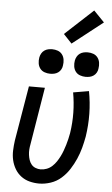

<svg xmlns="http://www.w3.org/2000/svg" viewBox="-64 -1028 628 1077"><g transform="rotate(5 250.0 -489.0)"><path d="M198 8Q170 8 143.5 1Q117 -6 96 -22Q75 -38 61.5 -61Q48 -84 42 -110Q36 -136 37 -164Q38 -192 42 -221L94 -530H184L131 -207Q128 -192 127 -177Q126 -162 128 -147Q130 -132 134.5 -118.5Q139 -105 148 -94Q157 -83 171 -77.5Q185 -72 200 -72Q217 -72 234 -78.5Q251 -85 264.5 -97.5Q278 -110 288 -125Q298 -140 306 -156Q314 -172 320 -188.5Q326 -205 331 -221.5Q336 -238 340 -255Q344 -272 347 -289Q356 -348 355 -405Q354 -462 344 -518L432 -533Q444 -470 445 -406Q446 -342 436 -277Q430 -244 421.5 -212.5Q413 -181 399.5 -150Q386 -119 367 -89.5Q348 -60 322 -37Q296 -14 263 -3Q230 8 198 8ZM406 -611Q390 -611 374.5 -616.5Q359 -622 349.5 -634.5Q340 -647 337.5 -663.5Q335 -680 338 -697Q340 -708 346 -719Q352 -730 362 -737Q372 -744 383.5 -746.5Q395 -749 406 -749Q423 -749 438 -743.5Q453 -738 462.5 -725.5Q472 -713 474.5 -696.5Q477 -680 474 -663Q473 -652 467 -641Q461 -630 451 -623Q441 -616 429.5 -613.5Q418 -611 406 -611ZM206 -611Q190 -611 174.5 -616.5Q159 -622 149.5 -634.5Q140 -647 137.5 -663.5Q135 -680 138 -697Q140 -708 146 -719Q152 -730 162 -737Q172 -744 183.5 -746.5Q195 -749 206 -749Q223 -749 238 -743.5Q253 -738 262.5 -725.5Q272 -713 274.5 -696.5Q277 -680 274 -663Q273 -652 267 -641Q261 -630 251 -623Q241 -616 229.5 -613.5Q218 -611 206 -611ZM311 -790 264 -840 422 -986 482 -924Z"/></g></svg>

Font: Iosevka Curly Medium Oblique
Style: Regular
Weight: 500
Italic angle: -9°
Monospace: yes
Designer: Belleve Invis
Foundry: Belleve Invis
Version: Version 11.1.0; ttfautohint (v1.8.3)